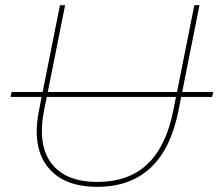

<svg xmlns="http://www.w3.org/2000/svg" viewBox="-20 -720 845 743"><path d="M212 -700H232L165 -364H665L732 -700H752L685 -364H805L801 -345H681L671 -293Q641 -143 562 -70Q483 3 357 3Q224 3 163.5 -75.5Q103 -154 131 -293L141 -345H21L25 -364H145ZM161 -345 151 -295Q124 -161 178.5 -88.5Q233 -16 357 -16Q477 -16 550 -84.5Q623 -153 651 -294L661 -345Z"/></svg>

Font: Montserrat Thin
Style: Italic
Weight: 100
Italic angle: -11.3°
Designer: Julieta Ulanovsky
Foundry: Julieta Ulanovsky
Version: Version 9.000; ttfautohint (v1.8.4.7-5d5b)